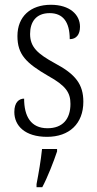

<svg xmlns="http://www.w3.org/2000/svg" viewBox="-20 -563 407 804"><path d="M177 10C270 10 329 -45 329 -137C329 -209 297 -252 210 -298C137 -338 106 -366 106 -421C106 -471 131 -508 188 -508C243 -508 272 -472 272 -399C300 -399 315 -419 315 -451C315 -501 273 -543 193 -543C108 -543 53 -494 53 -412C53 -335 89 -299 182 -245C256 -204 275 -175 275 -128C275 -64 242 -26 179 -26C109 -26 81 -76 81 -150C60 -150 40 -135 40 -94C40 -36 85 10 177 10ZM133 208V221H157C179 180 205 113 219 71V61H156C151 110 142 161 133 208Z"/></svg>

Font: Noto Serif Thai Condensed Light
Style: Regular
Weight: 300
Width: 3
Designer: Monotype Design Team
Foundry: Monotype Imaging Inc.
Version: Version 2.002